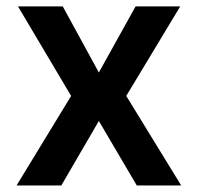

<svg xmlns="http://www.w3.org/2000/svg" viewBox="-20 -565 602 585"><path d="M30.5 0 196.7 -272.7 34.8 -545.5H171.2L281.2 -344.1L393.1 -545.5H529.1L364.7 -272.7L532 0H396.7L281.2 -196.4L166.9 0Z"/></svg>

Font: Inter P Semi Bold
Style: Regular
Weight: 600
Designer: Rasmus Andersson
Foundry: rsms
Version: Version 3.018;git-588b23468